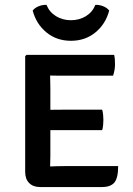

<svg xmlns="http://www.w3.org/2000/svg" viewBox="-20 -772 551 793"><path d="M468 -86Q468 -37 452.5 -18.2Q437 0.5 401.5 0.5H145Q117 0.5 100.5 -16Q84 -32.5 84 -61.5V-540L89.5 -545.5H451.5Q454 -534.5 454.5 -524Q455 -513.5 455 -504.5Q455 -495.5 453 -483.2Q451 -471 447 -459.5H244.5Q234.5 -459.5 218.8 -459.5Q203 -459.5 187 -460Q187 -448 187.5 -435.8Q188 -423.5 188 -408V-318.5Q204 -318.5 219.5 -318.8Q235 -319 244.5 -319H402Q405 -309 406 -297Q407 -285 407 -277Q407 -268 406 -256.2Q405 -244.5 402 -234.5H244.5Q235 -234.5 219.5 -234.5Q204 -234.5 188 -234.5V-129.5Q188 -116.5 187.5 -105.2Q187 -94 187 -84.5Q200.5 -85 214.2 -85.5Q228 -86 247.5 -86ZM431 -728.5Q416.5 -673 374.2 -638.2Q332 -603.5 273 -603.5Q214 -603.5 171.8 -638.2Q129.5 -673 115 -728.5Q124 -740 139.8 -746.2Q155.5 -752.5 172 -752Q184 -722 211.2 -705.2Q238.5 -688.5 273 -688.5Q307.5 -688.5 334.8 -705.2Q362 -722 374 -752Q390.5 -752.5 406.2 -746.2Q422 -740 431 -728.5Z"/></svg>

Font: Signika SC
Style: Regular
Weight: 400
Designer: Anna Giedryś
Foundry: Anna Giedryś
Version: Version 2.000; ttfautohint (v1.8.3) -l 8 -r 50 -G 200 -x 9 -